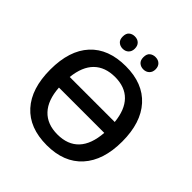

<svg xmlns="http://www.w3.org/2000/svg" viewBox="-236 -1078 1261 1261"><g transform="rotate(45 394.0 -447.5)"><path d="M59.1 0ZM728 -357.9Q728 -183.6 640.9 -86.9Q553.7 9.8 394 9.8Q232.4 9.8 145.8 -86.2Q59.1 -182.1 59.1 -358.9Q59.1 -535.6 146.2 -630.4Q233.4 -725.1 395 -725.1Q554.2 -725.1 641.1 -628.9Q728 -532.7 728 -357.9ZM394 -89.8Q489.3 -89.8 542.5 -146.2Q595.7 -202.6 604 -314.9H183.1Q190.4 -204.1 244.4 -147Q298.3 -89.8 394 -89.8ZM395 -625Q302.7 -625 249 -572.3Q195.3 -519.5 184.1 -414.1H602.1Q591.8 -518.1 539.6 -571.5Q487.3 -625 395 -625ZM242.2 -848.1Q242.2 -878.4 258.5 -891.8Q274.9 -905.3 298.3 -905.3Q324.2 -905.3 339.6 -890.1Q355 -875 355 -848.1Q355 -822.3 339.4 -806.6Q323.7 -791 298.3 -791Q274.9 -791 258.5 -805.2Q242.2 -819.3 242.2 -848.1ZM434.1 -848.1Q434.1 -878.4 450.4 -891.8Q466.8 -905.3 490.2 -905.3Q516.1 -905.3 531.7 -890.1Q547.4 -875 547.4 -848.1Q547.4 -821.8 531.2 -806.4Q515.1 -791 490.2 -791Q466.8 -791 450.4 -805.2Q434.1 -819.3 434.1 -848.1Z"/></g></svg>

Font: Open Sans Semibold
Style: Regular
Weight: 600
Foundry: Ascender Corporation
Version: Version 1.10; ttfautohint (v1.5.65-e2d9)